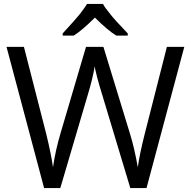

<svg xmlns="http://www.w3.org/2000/svg" viewBox="-20 -951 966 971"><path d="M353 -771Q396 -798 460 -862Q523 -799 568 -771H626V-782Q558 -853 539 -878Q509 -914 501 -931H420Q413 -918 384 -880Q366 -857 297 -782V-771ZM824 -714 712 -274Q686 -172 677 -105Q659 -206 637 -276L503 -714H415L287 -280Q261 -194 248 -105Q239 -170 214 -273L101 -714H13L203 0H285L425 -475Q450 -559 459 -616Q459 -607 471.5 -559.5Q484 -512 495 -478L639 0H721L912 -714Z"/></svg>

Font: OpenSansMMV
Style: Regular
Weight: 400
Designer: Steve Matteson
Foundry: Ascender Corporation
Version: Version 4.000